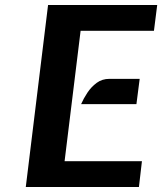

<svg xmlns="http://www.w3.org/2000/svg" viewBox="-20 -747 648 767"><path d="M83 0 172 -727H608L595 -624H302L238 -103H547L535 0ZM304 -331Q313.5 -353 329 -376.5Q344.5 -400 366.2 -416Q388 -432 417 -432H538L525 -331Z"/></svg>

Font: Expletus Sans
Style: Bold Italic
Weight: 700
Italic angle: -7°
Version: Version 7.500